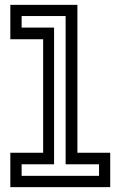

<svg xmlns="http://www.w3.org/2000/svg" viewBox="-20 -770 496 790"><path d="M22.5 0V-141.5H157.5V-608.5H22.5V-750H298.5V-141.5H433.5V0ZM69 -46.5H387.5V-94H250V-704H69V-656.5H202.5V-94H69Z"/></svg>

Font: Tourney Medium
Style: Regular
Weight: 500
Designer: Tyler Finck
Foundry: Etcetera Type Co
Version: Version 1.015